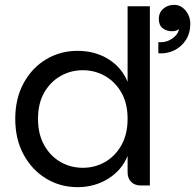

<svg xmlns="http://www.w3.org/2000/svg" viewBox="-20 -766 811 793"><path d="M300 7Q229 7 170.5 -28.5Q112 -64 77.5 -127.5Q43 -191 43 -275Q43 -359 77.5 -422.5Q112 -486 170.5 -521Q229 -556 300 -556Q373 -556 428 -521.5Q483 -487 507 -428V-740H599V0H561Q536 0 521.5 -15Q507 -30 507 -54V-122Q483 -63 427 -28Q371 7 300 7ZM322 -73Q372 -73 414 -97Q456 -121 481.5 -166.5Q507 -212 507 -275Q507 -339 481.5 -383.5Q456 -428 414 -452Q372 -476 322 -476Q272 -476 230 -452Q188 -428 162.5 -383.5Q137 -339 137 -275Q137 -212 162.5 -166.5Q188 -121 230 -97Q272 -73 322 -73ZM634 -546V-592Q657 -590 675.5 -598Q694 -606 706 -619.5Q718 -633 719 -646Q709 -637 690 -637Q669 -637 652.5 -649Q636 -661 636 -688Q636 -714 654.5 -730Q673 -746 699 -746Q719 -746 734 -734.5Q749 -723 757.5 -705.5Q766 -688 766 -669Q766 -629 747.5 -600.5Q729 -572 698.5 -557.5Q668 -543 634 -546Z"/></svg>

Font: Parkinsans
Style: Regular
Weight: 400
Designer: Red Stone, Indian Type Foundry
Foundry: Indian Type Foundry
Version: Version 1.000